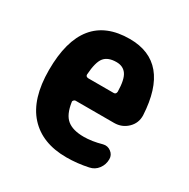

<svg xmlns="http://www.w3.org/2000/svg" viewBox="-129 -646 758 772"><g transform="rotate(30 250.0 -260.0)"><path d="M311.5 -309.6Q322.3 -309.6 323.2 -322.3Q322.3 -377.9 306.6 -400.4Q291 -422.9 259.8 -422.9Q220.7 -422.9 203.1 -401.4Q185.5 -379.9 181.6 -320.3Q181.6 -310.5 193.4 -309.6ZM259.8 -530.3Q446.3 -530.3 459 -291Q460 -254.9 434.6 -230.5Q409.2 -206.1 373 -206.1H194.3Q190.4 -206.1 186.5 -202.1Q182.6 -198.2 183.6 -194.3Q191.4 -139.6 217.8 -118.2Q244.1 -96.7 294.9 -96.7Q333 -96.7 377.9 -109.4Q397.5 -114.3 413.6 -102.1Q429.7 -89.8 429.7 -70.3Q429.7 -44.9 415 -25.4Q400.4 -5.9 376 -1Q326.2 9.8 275.4 9.8Q163.1 9.8 101.6 -58.1Q40 -126 40 -259.8Q40 -530.3 259.8 -530.3Z"/></g></svg>

Font: Rounded-X Mgen+ 1m bold
Style: Bold
Weight: 700
Designer: [Source Han Sans]
Ryoko NISHIZUKA  (kana & ideographs); Paul D. Hunt (Latin, Greek & Cyrillic); Wenlong ZHANG  (bopomofo
Version: Version 1.059.20150602